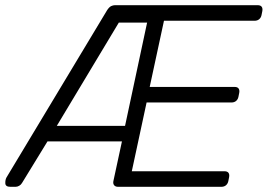

<svg xmlns="http://www.w3.org/2000/svg" viewBox="-49 -720 1031 740"><path d="M-9 0Q-28 0 -28.5 -13.5Q-29 -27 -24 -36L364 -681Q372 -693 379.5 -696.5Q387 -700 394 -700H944Q955 -700 959.5 -694Q964 -688 962 -677L959 -662Q957 -652 950 -646Q943 -640 932 -640H583L528 -385H855Q866 -385 870.5 -379Q875 -373 873 -362L870 -347Q868 -337 861 -331Q854 -325 843 -325H516L459 -60H816Q827 -60 831.5 -54Q836 -48 834 -37L831 -22Q829 -12 822 -6Q815 0 804 0H406Q396 0 391 -6Q386 -12 388 -22L421 -175H134L36 -15Q32 -8 25 -4Q18 0 11 0ZM170 -235H433L518 -633H409Z"/></svg>

Font: Rubik Light Light
Style: Italic
Weight: 300
Italic angle: -12°
Version: Version 2.104